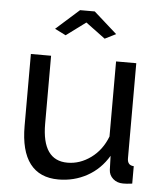

<svg xmlns="http://www.w3.org/2000/svg" viewBox="-53 -776 707 833"><g transform="rotate(5 300.5 -360.0)"><path d="M161 -640 262 -730H326L427 -640L379 -616L294 -679L209 -616ZM232 10Q150 10 108 -45Q66 -100 66 -209V-522H154V-226Q154 -66 265 -66Q319 -66 366.5 -100.5Q414 -135 437 -195V-522H525V-108Q525 -77 553 -76V0Q538 2 529.5 2.5Q521 3 513 3Q487 3 469.5 -12.5Q452 -28 451 -51L449 -112Q414 -53 357 -21.5Q300 10 232 10Z"/></g></svg>

Font: PTCRaleway Medium
Style: Regular
Weight: 500
Designer: Matt McInerney, Pablo Impallari, Rodrigo Fuenzalida
Foundry: Matt McInerney, Pablo Impallari, Rodrigo Fuenzalida
Version: Version 3.000g; ttfautohint (v1.5) -l 8 -r 28 -G 28 -x 14 -D